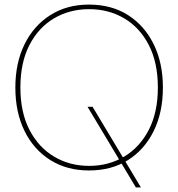

<svg xmlns="http://www.w3.org/2000/svg" viewBox="-20 -732 778 838"><path d="M573 86 362 -266H384L595 86ZM368 12Q272 12 199.5 -33.5Q127 -79 87 -160.5Q47 -242 47 -350Q47 -457 87 -538.5Q127 -620 199.5 -666Q272 -712 368 -712Q467 -712 539 -666Q611 -620 651 -538.5Q691 -457 691 -350Q691 -242 651 -160.5Q611 -79 539 -33.5Q467 12 368 12ZM369 -8Q454 -8 522 -48.5Q590 -89 629.5 -165.5Q669 -242 669 -350Q669 -459 629.5 -535.5Q590 -612 522 -652Q454 -692 369 -692Q284 -692 216 -652Q148 -612 108.5 -535.5Q69 -459 69 -350Q69 -242 108.5 -165.5Q148 -89 216 -48.5Q284 -8 369 -8Z"/></svg>

Font: DM Sans 11pt Thin
Style: Regular
Weight: 250
Version: Version 4.004;gftools[0.9.30]